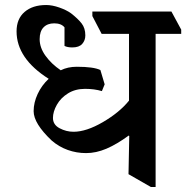

<svg xmlns="http://www.w3.org/2000/svg" viewBox="-20 -703 742 765"><path d="M702 -568H600V42H581L492 -9L495 -161L493 -163Q445 -128 404 -110.5Q363 -93 323 -93Q285 -93 250 -105.5Q215 -118 186 -143Q114 -211 114 -260Q114 -294 130 -328.5Q146 -363 174 -389Q46 -470 46 -578Q46 -628 78 -655.5Q110 -683 164 -683Q188 -683 216.5 -673Q245 -663 263 -650Q290 -629 305 -610Q320 -591 320 -562Q320 -542 307.5 -528Q295 -514 268 -514Q249 -514 237 -520V-594Q224 -610 196 -610Q169 -610 153.5 -594Q138 -578 138 -547Q138 -513 161.5 -480.5Q185 -448 222 -423Q250 -437 286 -437Q353 -437 380 -424L397 -367L386 -340Q356 -349 319 -349Q280 -349 251 -331Q222 -313 206.5 -285.5Q191 -258 191 -233Q191 -206 217.5 -192Q244 -178 273 -178Q324 -178 390 -216.5Q456 -255 494 -302V-568H385L348 -639V-657H663L702 -585Z"/></svg>

Font: Martel
Style: Bold
Weight: 700
Designer: Dan Reynolds
Foundry: Dan Reynolds
Version: Version 1.001; ttfautohint (v1.1) -l 5 -r 5 -G 72 -x 0 -D la